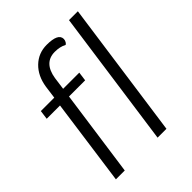

<svg xmlns="http://www.w3.org/2000/svg" viewBox="-220 -917 1042 1042"><g transform="rotate(-45 301.5 -395.5)"><path d="M397 -739Q397 -728 391 -718.5Q385 -709 380 -709Q353 -724 313 -724Q271 -724 246 -698.5Q221 -673 213 -623L203 -550H327L320 -498H196L126 0H58L127 -498H25L32 -550H135L145 -624Q156 -696 200.5 -739Q245 -782 309 -782Q397 -782 397 -739ZM489 -791H557L446 0H378Z"/></g></svg>

Font: Krub
Style: Italic
Weight: 400
Italic angle: -8°
Designer: Ekaluck Peanpanawate
Foundry: Cadson Demak Co.,Ltd.
Version: Version 1.000; ttfautohint (v1.6)